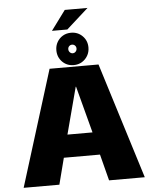

<svg xmlns="http://www.w3.org/2000/svg" viewBox="-64 -1061 888 1114"><g transform="rotate(-5 380.0 -504.0)"><path d="M28 0H236L275.5 -153.5H486L525.5 0H733.5L523 -675H238ZM308 -285.5 380 -558H382L454 -285.5ZM380 -684Q406.5 -684 427.5 -696.5Q448.5 -709 461 -730.5Q473.5 -752 473.5 -778.5Q473.5 -818.5 446.5 -845.5Q419.5 -872.5 380 -872.5Q353 -872.5 332 -860Q311 -847.5 298.8 -826.2Q286.5 -805 286.5 -778.5Q286.5 -738.5 313.2 -711.2Q340 -684 380 -684ZM380 -753Q370 -753 363 -760.5Q356 -768 356 -778.5Q356 -789 363 -796Q370 -803 380 -803Q390 -803 397 -796Q404 -789 404 -778.5Q404 -768 397 -760.5Q390 -753 380 -753ZM271 -893H360.5L488 -1007.5H355.5Z"/></g></svg>

Font: Anybody UltraCondensed Thin ExtraBold
Style: Regular
Weight: 800
Version: Version 1.111